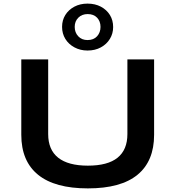

<svg xmlns="http://www.w3.org/2000/svg" viewBox="-20 -1034 973 1064"><path d="M467 10Q284 10 191 -65.5Q98 -141 98 -287V-705H247V-291Q247 -204 302.5 -160Q358 -116 467 -116Q577 -116 631.5 -160Q686 -204 686 -291V-705H834V-287Q834 -141 742 -65.5Q650 10 467 10ZM465 -754Q425 -754 392.5 -771.5Q360 -789 342 -818.5Q324 -848 324 -885Q324 -922 342 -951Q360 -980 392 -997Q424 -1014 465 -1014Q507 -1014 539 -997Q571 -980 589 -951Q607 -922 607 -884Q607 -848 589 -818.5Q571 -789 539 -771.5Q507 -754 465 -754ZM465 -812Q499 -812 518 -833Q537 -854 537 -885Q537 -916 518 -936Q499 -956 466 -956Q434 -956 414 -936Q394 -916 394 -885Q394 -854 413.5 -833Q433 -812 465 -812Z"/></svg>

Font: Nunito Sans 10pt Expanded
Style: Bold
Weight: 700
Width: 7
Designer: Vernon Adams
Foundry: Vernon Adams
Version: Version 3.101;gftools[0.9.27]